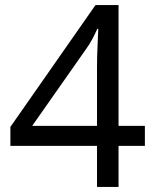

<svg xmlns="http://www.w3.org/2000/svg" viewBox="-20 -738 612 758"><path d="M552 -162H448V0H363V-162H21V-237L357 -718H448V-241H552ZM363 -466Q363 -518 365 -554.5Q367 -591 368 -624H364Q356 -605 344 -583Q332 -561 321 -546L107 -241H363Z"/></svg>

Font: Noto Sans Old South Arabian
Style: Regular
Weight: 400
Designer: Monotype Design Team
Foundry: Monotype Imaging Inc.
Version: Version 2.001; ttfautohint (v1.8.4.7-5d5b)